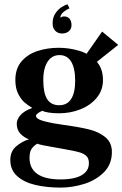

<svg xmlns="http://www.w3.org/2000/svg" viewBox="-20 -646 570 894"><path d="M28 98.5Q28 59 55 35.8Q82 12.5 115 2.5Q92.5 -5 75.2 -23.2Q58 -41.5 58 -70Q58 -89.5 74.5 -109.2Q91 -129 130.5 -143.5Q110.5 -155 94 -169.2Q77.5 -183.5 64.5 -209.5Q51.5 -235.5 51.5 -273.5Q51.5 -327.5 81 -361Q110.5 -394.5 156.2 -409Q202 -423.5 253 -423.5Q302 -423.5 349 -409.5Q396 -395.5 427.8 -361.8Q459.5 -328 459.5 -273.5Q459.5 -226.5 430.8 -191.2Q402 -156 355 -137.2Q308 -118.5 255 -118.5Q226 -118.5 205.8 -122Q185.5 -125.5 177 -130Q164.5 -125 156 -118.5Q147.5 -112 147.5 -107Q147.5 -91.5 186 -81.5Q224.5 -71.5 275.5 -64.5Q350 -54.5 395.2 -43.2Q440.5 -32 470.8 -7Q501 18 501 62Q501 119 463.8 156.2Q426.5 193.5 371.5 210.5Q316.5 227.5 263 227.5Q197.5 227.5 145 215.2Q92.5 203 60.2 174.2Q28 145.5 28 98.5ZM394 114Q394 92.5 382.8 81Q371.5 69.5 349.2 63Q327 56.5 280 48.5Q206 35.5 183.5 31Q161 26.5 153.5 23Q136 33.5 126.8 47.5Q117.5 61.5 117.5 89.5Q117.5 138.5 154 164Q190.5 189.5 262.5 189.5Q300.5 189.5 329.8 182Q359 174.5 376.5 157.5Q394 140.5 394 114ZM330 -269.5Q330 -328 311.5 -358.8Q293 -389.5 256.5 -389.5Q233 -389.5 216.2 -375.5Q199.5 -361.5 190.5 -335.5Q181.5 -309.5 181.5 -274Q181.5 -214 199.2 -185Q217 -156 256 -156Q292.5 -156 311.2 -185Q330 -214 330 -269.5ZM376 -385.5 455.5 -499 530.5 -437 416.5 -346.5ZM261 -563Q262.5 -565 267.5 -567.2Q272.5 -569.5 278 -569.5Q295 -569.5 304 -558.5Q313 -547.5 313 -529Q313 -511 300.5 -500.5Q288 -490 269 -490Q249.5 -490 237.2 -502.8Q225 -515.5 225 -537.5Q225 -565 238.2 -584.2Q251.5 -603.5 267.8 -613.5Q284 -623.5 294.5 -626L303.5 -607Q261 -587.5 261 -563Z"/></svg>

Font: Didactic
Style: Regular
Weight: 400
Designer: Tyler Finck
Foundry: Etcetera Type Co
Version: Version 3.007;FEAKit 1.0